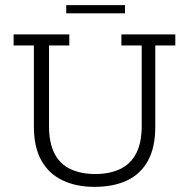

<svg xmlns="http://www.w3.org/2000/svg" viewBox="-20 -717 736 748"><path d="M348 11Q277 11 223.5 -14.5Q170 -40 141 -92Q112 -144 112 -224V-540H33V-583H250V-540H171V-226Q171 -159 193 -117.5Q215 -76 256 -57.5Q297 -39 351 -39Q405 -39 446 -57.5Q487 -76 509.5 -117.5Q532 -159 532 -226V-540H453V-583H663V-540H585V-224Q585 -142 556 -90Q527 -38 474 -13.5Q421 11 348 11ZM238 -665V-697H467V-665Z"/></svg>

Font: Rokkitt Light
Style: Regular
Weight: 300
Version: Version 3.103